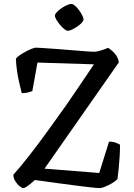

<svg xmlns="http://www.w3.org/2000/svg" viewBox="-20 -959 681 979"><path d="M100 0Q92 0 79.5 -10Q67 -20 57.5 -36Q48 -52 48 -68Q83 -107 125.5 -161Q168 -215 217 -282.5Q266 -350 320 -426Q353 -475 388.5 -526.5Q424 -578 459 -631L171 -640L145 -495Q139 -492 124.5 -488Q110 -484 91 -484Q85 -507 78 -537.5Q71 -568 66.5 -600Q62 -632 61 -660Q69 -670 83.5 -679.5Q98 -689 114 -697.5Q130 -706 143.5 -711Q157 -716 163 -716Q170 -716 200.5 -714Q231 -712 272 -709Q313 -706 353.5 -702.5Q394 -699 423.5 -697Q453 -695 459 -695Q467 -695 480.5 -698Q494 -701 508 -706Q522 -711 531 -715Q547 -706 564.5 -687Q582 -668 586 -641L207 -99L486 -77L536 -237Q555 -237 570 -231.5Q585 -226 592 -221Q592 -193 590 -160.5Q588 -128 585 -97.5Q582 -67 579 -46Q570 -37 558 -29Q546 -21 532.5 -14.5Q519 -8 508 -4Q497 0 488 0Q475 0 440 -4Q405 -8 361.5 -13.5Q318 -19 275 -25Q232 -31 200 -35.5Q168 -40 158 -41Q146 -30 134.5 -21Q123 -12 114 -6Q105 0 100 0ZM325 -802Q319 -802 307.5 -811Q296 -820 285.5 -833Q275 -846 267.5 -858.5Q260 -871 260 -880Q260 -887 270 -897.5Q280 -908 294 -917.5Q308 -927 322 -933Q336 -939 344 -939Q352 -939 362.5 -930Q373 -921 382.5 -908Q392 -895 399 -881.5Q406 -868 406 -860Q406 -853 397 -843Q388 -833 374.5 -824Q361 -815 348 -808.5Q335 -802 325 -802Z"/></svg>

Font: Texturina 12pt
Style: Regular
Weight: 400
Designer: Guillermo Torres Carreño
Foundry: Omnibus-Type
Version: Version 1.002